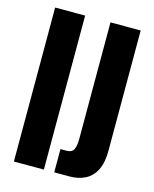

<svg xmlns="http://www.w3.org/2000/svg" viewBox="-111 -803 702 878"><g transform="rotate(15 240.5 -364.5)"><path d="M40 0V-729H182V0ZM231 0V-110H260Q285 -110 293.5 -127Q302 -144 302 -179V-729H445V-159Q445 -104 427.5 -68.5Q410 -33 378 -16.5Q346 0 304 0Z"/></g></svg>

Font: Mona Sans Condensed
Style: Bold
Weight: 700
Width: 3
Designer: Deni Anggara
Foundry: GitHub
Version: Version 2.000